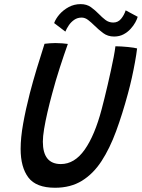

<svg xmlns="http://www.w3.org/2000/svg" viewBox="-20 -888 685 927"><path d="M245.8 18.5Q154.6 18.5 117.1 -30.9Q79.6 -80.4 79.6 -169.2Q79.6 -223.3 91.8 -291.3Q103.9 -359.4 124.2 -438.4Q138.9 -494.8 157.1 -555.2Q175.3 -615.7 195 -676.6Q207.4 -678.1 221.3 -679.1Q235.1 -680.1 247.4 -680.1Q264.8 -680.1 280.5 -678.8Q296.2 -677.5 307.6 -675.9Q289.4 -625 268.9 -561.8Q248.4 -498.6 231.6 -435.1Q219.1 -389.1 209 -345.4Q198.9 -301.7 192.9 -265.2Q186.9 -228.8 186.9 -203.9Q186.9 -95.9 273.9 -95.9Q339.8 -95.9 388.8 -165.3Q437.7 -234.7 470.8 -360.6Q476.7 -382.9 484.3 -413.4Q491.9 -444 499.9 -478.4Q507.8 -512.8 515.4 -547.3Q523 -581.8 528.8 -612.1Q534.6 -642.4 537.3 -664.6Q550.2 -664.6 566.2 -663.6Q582.1 -662.5 597.6 -661.1Q613.1 -659.7 625 -657.7Q636.9 -655.8 641.9 -654.2Q638.6 -625.5 631.9 -588.8Q625.3 -552.2 616.6 -512.6Q607.8 -473.1 597.4 -435.1Q570.9 -336.9 540.4 -254.1Q510 -171.4 470.2 -110.2Q430.5 -49.1 375.8 -15.3Q321 18.5 245.8 18.5ZM241.4 -776.6Q249 -797.7 267.3 -818.8Q285.6 -839.8 311.9 -854Q338.2 -868.1 369.4 -868.1Q398.8 -868.1 419.4 -853.2Q439.9 -838.2 457.1 -820.6Q472.4 -804.6 488.9 -791.9Q505.4 -779.2 526.8 -779.2Q549.8 -779.2 564.5 -797Q579.3 -814.8 586.8 -838.1L644.8 -806.9Q642.1 -796 633.4 -780Q624.6 -763.9 610.3 -748.3Q596.1 -732.7 576.2 -722.1Q556.2 -711.6 530.7 -711.6Q500.2 -711.6 477.5 -728.7Q454.8 -745.9 435.9 -764.7Q420.6 -779.9 405.5 -791.5Q390.5 -803.1 374.2 -803.1Q354.2 -803.1 338.7 -792.5Q323.2 -781.9 312.5 -766.3Q301.9 -750.8 295.6 -735.4Z"/></svg>

Font: Grandstander Thin
Style: Italic
Weight: 100
Italic angle: -15°
Designer: Tyler Finck
Foundry: Etcetera Type Co
Version: Version 1.200